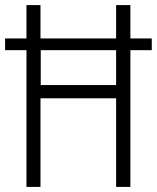

<svg xmlns="http://www.w3.org/2000/svg" viewBox="-21 -734 616 754"><path d="M83 0V-537H-1V-583H83V-714H138V-583H435V-714H491V-583H575V-537H491V0H435V-348H138V0ZM139 -400H435V-537H139Z"/></svg>

Font: Noto Sans Ethiopic Condensed Light
Style: Regular
Weight: 300
Width: 3
Designer: Monotype Design Team
Foundry: Monotype Imaging Inc.
Version: Version 2.102; ttfautohint (v1.8.4.7-5d5b)